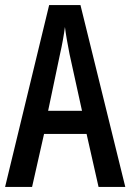

<svg xmlns="http://www.w3.org/2000/svg" viewBox="-20 -800 512 754"><path d="M367 -66 320 -274H153L106 -66H0L173 -780H296L472 -66ZM253 -588Q247 -619 242.5 -644.5Q238 -670 235 -694Q232 -671 227 -643Q222 -615 216 -589L169 -365H302Z"/></svg>

Font: Noto Sans Malayalam UI ExtraCondensed Medium
Style: Regular
Weight: 500
Width: 2
Designer: Jelle Bosma - Monotype Design Team
Foundry: Monotype Imaging Inc.
Version: Version 2.104; ttfautohint (v1.8.4.7-5d5b)